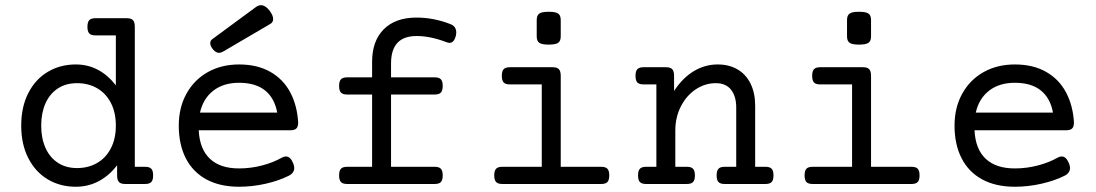

<svg xmlns="http://www.w3.org/2000/svg" viewBox="-20 -711 4237 742"><path d="M501 -607.4V-66.4H541Q557.6 -66.4 564.7 -58.8Q571.8 -51.3 571.8 -33.2Q571.8 -15.1 564.7 -7.6Q557.6 0 541 0H463.4Q446.8 0 439.7 -7.6Q432.6 -15.1 432.6 -33.2V-72.3Q401.9 -32.2 361.3 -10.7Q320.8 10.7 272.9 10.7Q212.4 10.7 164.6 -17.8Q116.7 -46.4 89.4 -99.9Q62 -153.3 62 -225.6Q62 -297.9 89.4 -351.3Q116.7 -404.8 164.6 -433.3Q212.4 -461.9 272.9 -461.9Q364.7 -461.9 427.7 -381.3V-574.2H348.6Q332 -574.2 325 -581.8Q317.9 -589.4 317.9 -607.4Q317.9 -625.5 325 -633.1Q332 -640.6 348.6 -640.6H470.2Q486.8 -640.6 493.9 -633.1Q501 -625.5 501 -607.4ZM139.2 -225.6Q139.2 -177.2 155.5 -140.1Q171.9 -103 203.1 -82.3Q234.4 -61.5 277.8 -61.5Q321.3 -61.5 355.2 -81.1Q389.2 -100.6 408.4 -137.7Q427.7 -174.8 427.7 -225.6Q427.7 -276.4 408.4 -313.5Q389.2 -350.6 355.2 -370.1Q321.3 -389.6 277.8 -389.6Q234.4 -389.6 203.1 -368.9Q171.9 -348.1 155.5 -311Q139.2 -273.9 139.2 -225.6Z M1132.3 -237.8Q1132.3 -221.2 1125.2 -214.4Q1118.2 -207.5 1101.6 -207.5H748Q751.5 -134.8 791.3 -97.4Q831.1 -60.1 903.8 -60.1Q948.7 -60.1 992.7 -71.5Q1036.6 -83 1069.8 -102.1Q1078.1 -106.4 1085 -106.4Q1102.1 -106.4 1112.8 -80.6Q1117.2 -70.3 1117.2 -62Q1117.2 -42.5 1095.7 -31.7Q1058.1 -12.7 1006.8 -1Q955.6 10.7 903.8 10.7Q830.1 10.7 777.8 -17.6Q725.6 -45.9 698.2 -99.1Q670.9 -152.3 670.9 -225.6Q670.9 -295.4 700.7 -349.1Q730.5 -402.8 783.2 -432.4Q835.9 -461.9 903.8 -461.9Q974.6 -461.9 1024.7 -433.3Q1074.7 -404.8 1101.6 -354.2Q1128.4 -303.7 1132.3 -237.8ZM752.9 -275.9H1051.3Q1041 -332 1004.2 -361.6Q967.3 -391.1 903.8 -391.1Q843.8 -391.1 804.4 -360.6Q765.1 -330.1 752.9 -275.9ZM988.3 -690.9Q1004.9 -690.9 1021 -670.9Q1035.6 -651.9 1035.6 -637.7Q1035.6 -625 1024.9 -618.7L842.3 -511.7Q833.5 -506.8 826.7 -506.8Q814.9 -506.8 804.2 -519Q792.5 -532.2 792.5 -544.4Q792.5 -553.7 800.3 -559.6L970.2 -684.6Q979 -690.9 988.3 -690.9Z M1719.7 -618.2Q1743.2 -609.4 1743.2 -585.9Q1743.2 -580.6 1741.7 -573.2Q1734.9 -545.4 1717.3 -545.4Q1711.9 -545.4 1705.6 -547.9Q1643.6 -571.8 1589.8 -571.8Q1491.2 -571.8 1491.2 -465.8V-412.1H1660.2Q1676.8 -412.1 1683.8 -404.5Q1690.9 -397 1690.9 -378.9Q1690.9 -360.8 1683.8 -353.3Q1676.8 -345.7 1660.2 -345.7H1491.2V-66.4H1660.2Q1676.8 -66.4 1683.8 -58.8Q1690.9 -51.3 1690.9 -33.2Q1690.9 -15.1 1683.8 -7.6Q1676.8 0 1660.2 0H1321.3Q1304.7 0 1297.6 -7.6Q1290.5 -15.1 1290.5 -33.2Q1290.5 -51.3 1297.6 -58.8Q1304.7 -66.4 1321.3 -66.4H1418V-345.7H1321.3Q1304.7 -345.7 1297.6 -353.3Q1290.5 -360.8 1290.5 -378.9Q1290.5 -397 1297.6 -404.5Q1304.7 -412.1 1321.3 -412.1H1418V-472.2Q1418 -552.7 1463.1 -597.9Q1508.3 -643.1 1589.8 -643.1Q1655.3 -643.1 1719.7 -618.2Z M2147 -418V-66.4H2303.7Q2320.3 -66.4 2327.4 -58.8Q2334.5 -51.3 2334.5 -33.2Q2334.5 -15.1 2327.4 -7.6Q2320.3 0 2303.7 0H1920.9Q1904.3 0 1897.2 -7.6Q1890.1 -15.1 1890.1 -33.2Q1890.1 -51.3 1897.2 -58.8Q1904.3 -66.4 1920.9 -66.4H2073.7V-384.8H1950.2Q1933.6 -384.8 1926.5 -392.3Q1919.4 -399.9 1919.4 -418Q1919.4 -436 1926.5 -443.6Q1933.6 -451.2 1950.2 -451.2H2116.2Q2132.8 -451.2 2139.9 -443.6Q2147 -436 2147 -418ZM2147 -633.8V-570.3Q2147 -552.7 2137.2 -545.7Q2127.4 -538.6 2100.6 -538.6Q2073.7 -538.6 2064 -545.7Q2054.2 -552.7 2054.2 -570.3V-633.8Q2054.2 -651.4 2064 -658.4Q2073.7 -665.5 2100.6 -665.5Q2127.4 -665.5 2137.2 -658.4Q2147 -651.4 2147 -633.8Z M2898.4 -302.7V-66.4H2938.5Q2955.1 -66.4 2962.2 -58.8Q2969.2 -51.3 2969.2 -33.2Q2969.2 -15.1 2962.2 -7.6Q2955.1 0 2938.5 0H2780.3Q2763.7 0 2756.6 -7.6Q2749.5 -15.1 2749.5 -33.2Q2749.5 -51.3 2756.6 -58.8Q2763.7 -66.4 2780.3 -66.4H2825.2V-295.4Q2825.2 -338.9 2805.2 -364.3Q2785.2 -389.6 2746.1 -389.6Q2704.6 -389.6 2668.7 -365.7Q2632.8 -341.8 2611.3 -299.8Q2589.8 -257.8 2589.8 -206.1V-66.4H2634.8Q2651.4 -66.4 2658.4 -58.8Q2665.5 -51.3 2665.5 -33.2Q2665.5 -15.1 2658.4 -7.6Q2651.4 0 2634.8 0H2476.6Q2460 0 2452.9 -7.6Q2445.8 -15.1 2445.8 -33.2Q2445.8 -51.3 2452.9 -58.8Q2460 -66.4 2476.6 -66.4H2516.6V-384.8H2466.8Q2450.2 -384.8 2443.1 -392.3Q2436 -399.9 2436 -418Q2436 -436 2443.1 -443.6Q2450.2 -451.2 2466.8 -451.2H2554.2Q2570.8 -451.2 2577.9 -443.6Q2585 -436 2585 -418V-359.4Q2617.2 -409.2 2660.4 -435.5Q2703.6 -461.9 2753.4 -461.9Q2797.9 -461.9 2830.6 -442.6Q2863.3 -423.3 2880.9 -387.2Q2898.4 -351.1 2898.4 -302.7Z M3346.2 -418V-66.4H3502.9Q3519.5 -66.4 3526.6 -58.8Q3533.7 -51.3 3533.7 -33.2Q3533.7 -15.1 3526.6 -7.6Q3519.5 0 3502.9 0H3120.1Q3103.5 0 3096.4 -7.6Q3089.4 -15.1 3089.4 -33.2Q3089.4 -51.3 3096.4 -58.8Q3103.5 -66.4 3120.1 -66.4H3272.9V-384.8H3149.4Q3132.8 -384.8 3125.7 -392.3Q3118.7 -399.9 3118.7 -418Q3118.7 -436 3125.7 -443.6Q3132.8 -451.2 3149.4 -451.2H3315.4Q3332 -451.2 3339.1 -443.6Q3346.2 -436 3346.2 -418ZM3346.2 -633.8V-570.3Q3346.2 -552.7 3336.4 -545.7Q3326.7 -538.6 3299.8 -538.6Q3272.9 -538.6 3263.2 -545.7Q3253.4 -552.7 3253.4 -570.3V-633.8Q3253.4 -651.4 3263.2 -658.4Q3272.9 -665.5 3299.8 -665.5Q3326.7 -665.5 3336.4 -658.4Q3346.2 -651.4 3346.2 -633.8Z M4130.4 -237.8Q4130.4 -221.2 4123.3 -214.4Q4116.2 -207.5 4099.6 -207.5H3746.1Q3749.5 -134.8 3789.3 -97.4Q3829.1 -60.1 3901.9 -60.1Q3946.8 -60.1 3990.7 -71.5Q4034.7 -83 4067.9 -102.1Q4076.2 -106.4 4083 -106.4Q4100.1 -106.4 4110.8 -80.6Q4115.2 -70.3 4115.2 -62Q4115.2 -42.5 4093.8 -31.7Q4056.2 -12.7 4004.9 -1Q3953.6 10.7 3901.9 10.7Q3828.1 10.7 3775.9 -17.6Q3723.6 -45.9 3696.3 -99.1Q3668.9 -152.3 3668.9 -225.6Q3668.9 -295.4 3698.7 -349.1Q3728.5 -402.8 3781.2 -432.4Q3834 -461.9 3901.9 -461.9Q3972.7 -461.9 4022.7 -433.3Q4072.8 -404.8 4099.6 -354.2Q4126.5 -303.7 4130.4 -237.8ZM3751 -275.9H4049.3Q4039.1 -332 4002.2 -361.6Q3965.3 -391.1 3901.9 -391.1Q3841.8 -391.1 3802.5 -360.6Q3763.2 -330.1 3751 -275.9Z"/></svg>

Font: Courier Prime
Style: Regular
Weight: 400
Designer: Alan Dague-Greene, Quote-Unquote Apps
Foundry: Quote-Unquote Apps
Version: Version 3.018